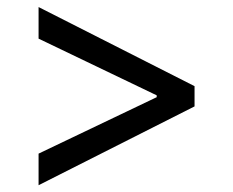

<svg xmlns="http://www.w3.org/2000/svg" viewBox="-20 -552 667 550"><path d="M90.5 -21.4V-111.9L431.6 -274.9L428.9 -269.3V-283.1L431.6 -277.6L90.5 -441.3V-531.8L537.3 -305.2V-247.2Z"/></svg>

Font: Pretendard Variable
Style: Regular
Weight: 400
Designer: Base glyphs from Inter by Rasmus Andersson; Hangul glyphs from Noto Sans CJK(Source Han Sans) by Jang Soo-young and Kang
Foundry: Kil Hyung-jin
Version: Version 1.100;FEAKit 1.0